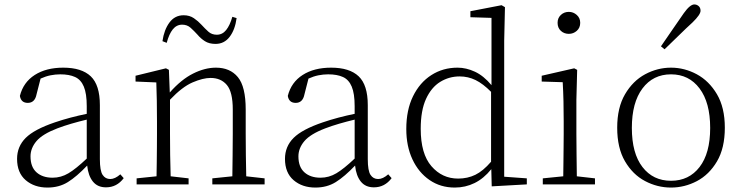

<svg xmlns="http://www.w3.org/2000/svg" viewBox="-20 -823 3307 857"><path d="M367.2 -115.2V-289.1Q332.5 -280.8 298.1 -270.8Q263.7 -260.7 235.8 -250Q169.4 -224.6 142.8 -193.1Q116.2 -161.6 116.2 -125Q116.2 -77.6 143.1 -53.7Q169.9 -29.8 214.8 -29.8Q252.4 -29.8 285.6 -49.6Q318.8 -69.3 367.2 -115.2ZM517.1 -44.9 532.2 -27.8Q501.5 13.2 453.1 13.2Q415.5 13.2 394.8 -12.5Q374 -38.1 369.1 -84Q322.3 -34.7 283 -10.3Q243.7 14.2 191.9 14.2Q133.3 14.2 94.7 -18.8Q56.2 -51.8 56.2 -113.8Q56.2 -168.9 94.5 -207.3Q132.8 -245.6 225.1 -276.9Q257.8 -288.1 294.7 -297.9Q331.5 -307.6 367.2 -314.9V-349.1Q367.2 -405.3 354.2 -436.3Q341.3 -467.3 315.2 -479.2Q289.1 -491.2 249 -491.2Q227.1 -491.2 205.3 -486.8Q183.6 -482.4 161.1 -472.2L143.1 -401.9Q135.7 -363.8 104 -363.8Q73.7 -363.8 68.8 -395Q84 -455.6 135 -488.3Q186 -521 262.2 -521Q344.7 -521 385.3 -482.2Q425.8 -443.4 425.8 -354V-112.8Q425.8 -61 438 -42.5Q450.2 -23.9 472.2 -23.9Q493.2 -23.9 517.1 -44.9Z M1017.1 -748 1036.1 -742.2Q1029.3 -690.4 1005.1 -658.7Q981 -627 941.9 -627Q913.6 -627 894.5 -639.2Q875.5 -651.4 861.8 -668Q846.2 -685.1 830.8 -699Q815.4 -712.9 793 -712.9Q768.1 -712.9 751.2 -691.9Q734.4 -670.9 724.1 -631.8L705.1 -639.2Q712.4 -689.9 736.3 -722.4Q760.3 -754.9 799.8 -754.9Q826.2 -754.9 845.5 -741.7Q864.7 -728.5 878.9 -712.9Q895.5 -694.8 910.4 -681.4Q925.3 -668 947.8 -668Q972.7 -668 989.5 -689Q1006.3 -710 1017.1 -748ZM1079.1 -36.1 1161.1 -26.9V0H927.7V-26.9L1017.1 -36.1Q1017.6 -77.1 1018.3 -130.9Q1019 -184.6 1019 -226.1V-334Q1019 -412.1 992.7 -443.6Q966.3 -475.1 919.9 -475.1Q886.2 -475.1 839.8 -455.3Q793.5 -435.5 738.8 -377.9V-226.1Q738.8 -185.5 739.5 -131.3Q740.2 -77.1 741.7 -36.1L821.8 -26.9V0H589.8V-26.9L678.7 -36.1Q679.2 -63.5 679.7 -97.7Q680.2 -131.8 680.4 -165.8Q680.7 -199.7 680.7 -226.1V-280.8Q680.7 -379.9 677.7 -455.1L585 -459V-484.9L720.7 -518.1L733.9 -511.2L737.8 -410.2Q789.1 -468.3 841.8 -494.6Q894.5 -521 943.8 -521Q1006.8 -521 1041.7 -478.8Q1076.7 -436.5 1076.7 -334V-226.1Q1076.7 -184.6 1077.4 -130.6Q1078.1 -76.7 1079.1 -36.1Z M1563 -115.2V-289.1Q1528.3 -280.8 1493.9 -270.8Q1459.5 -260.7 1431.6 -250Q1365.2 -224.6 1338.6 -193.1Q1312 -161.6 1312 -125Q1312 -77.6 1338.9 -53.7Q1365.7 -29.8 1410.6 -29.8Q1448.2 -29.8 1481.4 -49.6Q1514.6 -69.3 1563 -115.2ZM1712.9 -44.9 1728 -27.8Q1697.3 13.2 1648.9 13.2Q1611.3 13.2 1590.6 -12.5Q1569.8 -38.1 1564.9 -84Q1518.1 -34.7 1478.8 -10.3Q1439.5 14.2 1387.7 14.2Q1329.1 14.2 1290.5 -18.8Q1252 -51.8 1252 -113.8Q1252 -168.9 1290.3 -207.3Q1328.6 -245.6 1420.9 -276.9Q1453.6 -288.1 1490.5 -297.9Q1527.3 -307.6 1563 -314.9V-349.1Q1563 -405.3 1550 -436.3Q1537.1 -467.3 1511 -479.2Q1484.9 -491.2 1444.8 -491.2Q1422.9 -491.2 1401.1 -486.8Q1379.4 -482.4 1356.9 -472.2L1338.9 -401.9Q1331.5 -363.8 1299.8 -363.8Q1269.5 -363.8 1264.6 -395Q1279.8 -455.6 1330.8 -488.3Q1381.8 -521 1458 -521Q1540.5 -521 1581.1 -482.2Q1621.6 -443.4 1621.6 -354V-112.8Q1621.6 -61 1633.8 -42.5Q1646 -23.9 1668 -23.9Q1689 -23.9 1712.9 -44.9Z M2171.9 -101.1V-413.1Q2136.2 -449.2 2102.8 -465.6Q2069.3 -481.9 2031.7 -481.9Q1984.4 -481.9 1944.8 -457.5Q1905.3 -433.1 1881.6 -381.6Q1857.9 -330.1 1857.9 -248Q1857.9 -136.2 1905.8 -81.1Q1953.6 -25.9 2024.9 -25.9Q2066.9 -25.9 2101.6 -42.7Q2136.2 -59.6 2171.9 -101.1ZM2230.5 -34.2 2331.5 -26.9V0L2174.8 8.8L2172.9 -67.9Q2139.2 -25.9 2098.1 -5.9Q2057.1 14.2 2009.8 14.2Q1946.3 14.2 1897.5 -19.3Q1848.6 -52.7 1821 -111.6Q1793.5 -170.4 1793.5 -247.1Q1793.5 -332 1823.5 -393.3Q1853.5 -454.6 1905.3 -487.8Q1957 -521 2022.5 -521Q2061 -521 2099.9 -502.9Q2138.7 -484.9 2173.8 -442.9V-743.2L2079.6 -746.1V-772.9L2218.8 -799.8L2233.9 -791L2230.5 -641.1Z M2519 -671.9Q2498 -671.9 2483.4 -685.3Q2468.8 -698.7 2468.8 -721.2Q2468.8 -742.7 2483.4 -756.3Q2498 -770 2519 -770Q2539.1 -770 2554.4 -756.3Q2569.8 -742.7 2569.8 -721.2Q2569.8 -698.7 2554.4 -685.3Q2539.1 -671.9 2519 -671.9ZM2554.7 -36.1 2635.7 -26.9V0H2402.8V-26.9L2494.1 -36.1Q2494.6 -63.5 2494.9 -97.7Q2495.1 -131.8 2495.6 -165.8Q2496.1 -199.7 2496.1 -226.1V-280.8Q2496.1 -329.1 2495.1 -370.8Q2494.1 -412.6 2491.7 -456.1L2397.9 -459V-484.9L2543 -518.1L2556.2 -511.2L2552.7 -377V-226.1Q2552.7 -185.5 2553.5 -131.3Q2554.2 -77.1 2554.7 -36.1Z M2975.1 14.2Q2914.1 14.2 2859.1 -14.9Q2804.2 -43.9 2769.5 -103.3Q2734.9 -162.6 2734.9 -252.9Q2734.9 -342.8 2769.8 -402.3Q2804.7 -461.9 2859.6 -491.5Q2914.6 -521 2975.1 -521Q3035.2 -521 3090.1 -491.5Q3145 -461.9 3180.2 -402.3Q3215.3 -342.8 3215.3 -252.9Q3215.3 -162.1 3180.4 -102.8Q3145.5 -43.5 3090.6 -14.6Q3035.6 14.2 2975.1 14.2ZM2975.1 -16.1Q3055.2 -16.1 3102.5 -77.4Q3149.9 -138.7 3149.9 -252Q3149.9 -365.2 3102.5 -428.2Q3055.2 -491.2 2975.1 -491.2Q2895 -491.2 2847.7 -428.2Q2800.3 -365.2 2800.3 -252Q2800.3 -138.7 2847.7 -77.4Q2895 -16.1 2975.1 -16.1ZM2930.2 -616.2Q2956.5 -654.8 2982.4 -692.1Q3008.3 -729.5 3032.2 -764.2Q3060.1 -803.2 3079.1 -803.2Q3089.8 -803.2 3098.4 -795.9Q3106.9 -788.6 3106.9 -774.9Q3106.9 -757.8 3071.3 -723.1Q3042.5 -696.8 3010.7 -665.5Q2979 -634.3 2946.3 -603Z"/></svg>

Font: Source Han Serif CN ExtraLight
Style: Regular
Weight: 250
Designer: Ryoko NISHIZUKA  (kana & ideographs); Frank Grießhammer (Latin, Greek & Cyrillic); Wenlong ZHANG  (bopomofo); Sandoll Co
Foundry: Adobe Systems Incorporated
Version: Version 1.001;PS 1.001;hotconv 16.6.54;makeotf.lib2.5.65590